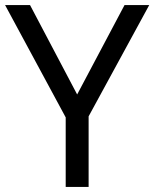

<svg xmlns="http://www.w3.org/2000/svg" viewBox="-20 -734 606 754"><path d="M283 -363 469 -714H566L328 -277V0H238V-273L0 -714H98Z"/></svg>

Font: Noto Sans Tifinagh Air
Style: Regular
Weight: 400
Designer: JamraPatel
Foundry: JamraPatel LLC
Version: Version 2.006; ttfautohint (v1.8.4.7-5d5b)